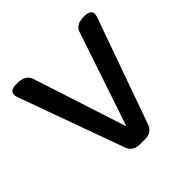

<svg xmlns="http://www.w3.org/2000/svg" viewBox="-148 -651 816 816"><g transform="rotate(-45 260.5 -242.5)"><path d="M246.1 34.2Q205.1 34.2 192.4 -2.9L19.5 -480.5Q17.6 -487.3 17.6 -494.6Q17.6 -502 23.4 -508.8Q33.2 -518.6 59.6 -518.6Q111.3 -518.6 123 -484.4L260.7 -60.5L403.3 -484.4Q414.1 -518.6 462.9 -518.6Q488.3 -518.6 498 -508.8Q503.9 -502.9 503.9 -495.1Q503.9 -487.3 502 -480.5L332 -2.9Q319.3 34.2 278.3 34.2Z"/></g></svg>

Font: TaiwanPearl
Style: Regular
Weight: 400
Version: Version 2.102